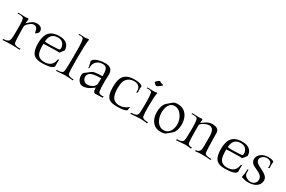

<svg xmlns="http://www.w3.org/2000/svg" viewBox="110 -1795 4364 2934"><g transform="rotate(30 2292.5 -328.0)"><path d="M5 3 15 -19Q18 -18 27 -18Q53 -18 76 -28Q104 -40 111 -59Q117 -73 119.5 -97Q122 -121 123 -154L124 -298V-310Q124 -427 104 -449Q90 -460 55 -463Q49 -463 44 -463.5Q39 -464 34 -464Q17 -464 3 -461L12 -480Q20 -479 49.5 -478Q79 -477 130 -475Q135 -475 142.5 -475.5Q150 -476 158 -477Q167 -479 172.5 -479Q178 -479 180 -479Q193 -479 193 -468Q193 -464 192 -462L185 -393Q189 -398 203 -411Q217 -424 242 -445Q285 -480 338 -480Q345 -480 352 -480Q359 -480 366 -478Q441 -465 439 -392Q439 -368 391 -335Q390 -335 389.5 -334.5Q389 -334 388 -334Q385 -334 380 -361Q366 -440 310 -440Q306 -440 302 -439.5Q298 -439 293 -438Q266 -435 229 -402Q185 -367 185 -335Q185 -323 184 -324V-281Q184 -260 187 -158Q188 -139 189.5 -114.5Q191 -90 195 -58Q204 -17 288 -17Q297 -17 304.5 -17.5Q312 -18 317 -19L306 2Q283 -1 248.5 -2Q214 -3 169 -3H155Q56 -3 5 3Z M696 8Q586 8 541 -54Q503 -109 503 -227Q503 -324 534 -385Q584 -484 736 -484Q824 -484 869 -442Q911 -403 911 -335L882 -297Q858 -263 851 -264Q829 -267 804 -267Q800 -267 794.5 -266.5Q789 -266 784 -266L710 -264Q670 -264 637.5 -262.5Q605 -261 578 -259V-243Q578 -142 596 -98Q627 -24 725 -24Q862 -24 886 -148Q887 -152 887 -155.5Q887 -159 887 -161L908 -171Q906 -151 905 -103Q906 -93 906.5 -81Q907 -69 907 -54Q906 -44 894 -34Q852 8 696 8ZM658 -296Q669 -296 680 -296Q691 -296 704 -297Q746 -298 776.5 -300Q807 -302 826 -304Q846 -307 846 -337Q846 -345 845 -353Q844 -361 841 -370Q816 -454 724 -454Q601 -454 583 -330Q582 -327 582 -319.5Q582 -312 580 -301Q591 -299 610.5 -297.5Q630 -296 658 -296Z M948 3 958 -17Q962 -16 966.5 -16Q971 -16 976 -16Q1055 -16 1065 -62Q1069 -78 1071.5 -131.5Q1074 -185 1074 -276V-422Q1075 -609 1054 -634Q1036 -649 1006 -649Q988 -649 972 -645L981 -664Q993 -663 1018 -662Q1043 -661 1080 -659Q1087 -659 1095 -660Q1103 -661 1113 -663Q1132 -667 1139 -667Q1150 -667 1150 -657Q1150 -654 1149 -652Q1142 -613 1138.5 -536Q1135 -459 1135 -343V-275Q1135 -192 1137 -138.5Q1139 -85 1143 -62Q1149 -35 1188 -25Q1209 -19 1232 -19Q1237 -19 1242 -19Q1247 -19 1252 -20L1241 3Q1228 -2 1194 -4.5Q1160 -7 1107 -8Q1098 -8 1058.5 -5Q1019 -2 948 3Z M1652 7Q1606 7 1606 -67Q1606 -70 1606 -73.5Q1606 -77 1607 -81Q1600 -77 1593.5 -71.5Q1587 -66 1580 -61Q1496 3 1425 3Q1390 3 1365.5 -16.5Q1341 -36 1328.5 -67Q1316 -98 1316 -133Q1316 -157 1326 -171Q1336 -185 1350 -194Q1364 -203 1375 -212Q1401 -233 1417.5 -245.5Q1434 -258 1450 -265Q1464 -271 1493 -274.5Q1522 -278 1554 -280Q1586 -282 1608 -282V-295Q1608 -365 1598 -394Q1580 -446 1525 -446Q1455 -446 1415 -409Q1371 -368 1371 -302Q1371 -298 1371.5 -294.5Q1372 -291 1372 -289L1356 -277L1357 -282Q1357 -309 1344 -357Q1335 -387 1335 -390Q1335 -399 1344 -411Q1370 -445 1439 -463Q1465 -470 1492.5 -473Q1520 -476 1549 -476Q1680 -476 1680 -354Q1680 -343 1679.5 -326Q1679 -309 1678 -286Q1677 -264 1676.5 -247Q1676 -230 1676 -219Q1676 -100 1685 -56Q1693 -24 1738 -20Q1744 -19 1749.5 -19Q1755 -19 1759 -19Q1775 -19 1782 -22L1770 3Q1760 2 1745 2.5Q1730 3 1711 4Q1671 7 1652 7ZM1472 -54Q1494 -54 1519 -62.5Q1544 -71 1561 -82Q1599 -108 1605 -147Q1606 -164 1606 -189.5Q1606 -215 1607 -246Q1549 -244 1508.5 -239Q1468 -234 1443 -225Q1412 -213 1396.5 -190Q1381 -167 1381 -142Q1381 -109 1405 -81.5Q1429 -54 1472 -54Z M2031 10Q1928 10 1886 -23Q1827 -68 1827 -220Q1827 -325 1856 -385Q1899 -473 2028 -483Q2039 -484 2048.5 -484Q2058 -484 2067 -484Q2136 -484 2181 -463Q2200 -454 2200 -441V-438Q2197 -422 2197 -397Q2197 -372 2200 -334L2177 -323Q2179 -329 2179 -341Q2179 -347 2178.5 -355Q2178 -363 2178 -373Q2175 -413 2142 -437Q2115 -458 2068 -458H2059Q1990 -455 1947 -411Q1910 -371 1902 -306Q1899 -276 1899 -243Q1899 -197 1904.5 -160.5Q1910 -124 1922 -98Q1954 -23 2055 -23Q2136 -23 2209 -86L2198 -23Q2167 10 2031 10Z M2397 -563Q2384 -563 2363 -581Q2345 -598 2345 -607Q2345 -615 2376 -640Q2399 -658 2405 -658Q2409 -658 2416 -652Q2422 -648 2427 -644.5Q2432 -641 2437 -639Q2451 -632 2472 -632Q2478 -632 2478 -625Q2478 -621 2475 -618Q2472 -615 2464.5 -608.5Q2457 -602 2444 -592Q2407 -563 2397 -563ZM2260 3 2269 -17Q2367 -17 2378 -64Q2382 -79 2384 -119.5Q2386 -160 2386 -227V-276Q2386 -431 2365 -450Q2346 -463 2317 -463Q2310 -463 2301.5 -462Q2293 -461 2283 -459L2292 -478Q2304 -477 2329 -476Q2354 -475 2391 -474Q2398 -473 2406.5 -474Q2415 -475 2425 -476Q2436 -478 2442 -479Q2448 -480 2450 -480Q2461 -480 2461 -472V-467Q2454 -436 2450.5 -386Q2447 -336 2447 -268L2446 -227Q2446 -109 2455 -62Q2462 -19 2564 -19L2554 3Q2516 -8 2437 -8Q2431 -8 2424.5 -8Q2418 -8 2410 -7Q2394 -7 2356.5 -4.5Q2319 -2 2260 3Z M2798 11Q2733 11 2689 -20Q2645 -51 2622.5 -104.5Q2600 -158 2600 -223Q2600 -340 2658 -399Q2663 -403 2682 -419.5Q2701 -436 2735 -465Q2764 -489 2816 -489Q2886 -489 2932.5 -456.5Q2979 -424 3002.5 -368.5Q3026 -313 3026 -243Q3026 -190 3012 -148Q2998 -106 2972 -81Q2962 -71 2943 -55.5Q2924 -40 2900 -20Q2868 11 2798 11ZM2828 -34Q2873 -34 2904 -59.5Q2935 -85 2950.5 -126Q2966 -167 2966 -211Q2966 -269 2943 -321Q2920 -373 2881 -406.5Q2842 -440 2793 -440Q2749 -440 2721 -413.5Q2693 -387 2679.5 -345.5Q2666 -304 2666 -258Q2666 -202 2684.5 -150.5Q2703 -99 2739.5 -66.5Q2776 -34 2828 -34Z M3067 3 3076 -17Q3173 -17 3183 -62Q3188 -79 3190.5 -134Q3193 -189 3193 -281Q3193 -427 3172 -449Q3159 -460 3123 -463Q3118 -463 3112.5 -463.5Q3107 -464 3102 -464Q3084 -464 3072 -461L3081 -480Q3089 -479 3118.5 -478Q3148 -477 3198 -475Q3204 -475 3211 -475.5Q3218 -476 3227 -477Q3235 -479 3241 -479Q3247 -479 3249 -479Q3261 -479 3261 -468V-462Q3259 -452 3257.5 -439.5Q3256 -427 3254 -412Q3274 -423 3290.5 -433Q3307 -443 3320 -453Q3370 -489 3432 -489Q3449 -489 3465 -486Q3550 -473 3550 -401Q3550 -385 3550 -366Q3550 -347 3551 -325L3552 -276Q3553 -250 3553.5 -220.5Q3554 -191 3555 -158Q3555 -139 3557 -114Q3559 -89 3561 -62Q3563 -38 3589.5 -28Q3616 -18 3660 -18Q3669 -18 3675 -18Q3681 -18 3685 -19L3674 2Q3638 -2 3604 -4Q3570 -6 3538 -6Q3481 -6 3400 3L3411 -19Q3413 -18 3422 -18Q3436 -18 3453 -29.5Q3470 -41 3476 -57Q3486 -81 3486 -143V-298Q3486 -448 3399 -448Q3395 -448 3389.5 -448Q3384 -448 3379 -447Q3365 -446 3349 -440Q3333 -434 3314 -424Q3292 -413 3277 -400.5Q3262 -388 3253 -375V-275Q3253 -109 3262 -62Q3269 -19 3339 -19L3329 2Q3304 -6 3225 -8Q3217 -8 3177.5 -5Q3138 -2 3067 3Z M3923 8Q3813 8 3768 -54Q3730 -109 3730 -227Q3730 -324 3761 -385Q3811 -484 3963 -484Q4051 -484 4096 -442Q4138 -403 4138 -335L4109 -297Q4085 -263 4078 -264Q4056 -267 4031 -267Q4027 -267 4021.5 -266.5Q4016 -266 4011 -266L3937 -264Q3897 -264 3864.5 -262.5Q3832 -261 3805 -259V-243Q3805 -142 3823 -98Q3854 -24 3952 -24Q4089 -24 4113 -148Q4114 -152 4114 -155.5Q4114 -159 4114 -161L4135 -171Q4133 -151 4132 -103Q4133 -93 4133.5 -81Q4134 -69 4134 -54Q4133 -44 4121 -34Q4079 8 3923 8ZM3885 -296Q3896 -296 3907 -296Q3918 -296 3931 -297Q3973 -298 4003.5 -300Q4034 -302 4053 -304Q4073 -307 4073 -337Q4073 -345 4072 -353Q4071 -361 4068 -370Q4043 -454 3951 -454Q3828 -454 3810 -330Q3809 -327 3809 -319.5Q3809 -312 3807 -301Q3818 -299 3837.5 -297.5Q3857 -296 3885 -296Z M4338 11Q4292 11 4230 -10Q4222 -13 4222 -18V-20Q4237 -82 4237 -140V-157L4254 -163Q4254 -97 4257 -88Q4265 -56 4300 -35Q4335 -14 4373 -14Q4398 -14 4417 -23Q4470 -50 4470 -108Q4470 -131 4461 -147Q4444 -183 4384 -212Q4341 -232 4318 -244Q4295 -256 4290 -259Q4245 -291 4245 -344Q4245 -401 4297 -441Q4349 -479 4419 -479Q4477 -479 4506 -466Q4523 -459 4523 -446V-443Q4519 -426 4519 -393Q4519 -383 4519.5 -370Q4520 -357 4521 -343L4499 -332Q4501 -338 4501 -356V-379Q4500 -417 4469 -440Q4445 -456 4415 -456Q4374 -456 4341 -432Q4306 -406 4306 -369Q4306 -333 4352 -302Q4357 -299 4380 -286.5Q4403 -274 4446 -251Q4504 -221 4524 -192Q4543 -166 4543 -132Q4543 -96 4520 -61Q4496 -28 4456 -10Q4410 11 4338 11Z"/></g></svg>

Font: Gideon Roman
Style: Regular
Weight: 400
Designer: Robert E. Leuschke
Foundry: Robert E. Leuschke
Version: Version 2.010